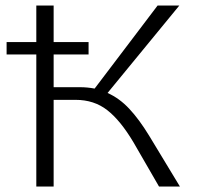

<svg xmlns="http://www.w3.org/2000/svg" viewBox="-20 -678 715 698"><path d="M634 0H558L465 -161Q418 -240 370 -277.5Q322 -315 255 -315H175V0H112V-480H4V-525H112V-658H175V-525H302V-480H175V-361H272Q297 -361 324 -356L553 -658H632L371 -340Q414 -321 450 -282.5Q486 -244 522 -185Z"/></svg>

Font: Ysabeau SC Semilight
Style: Regular
Weight: 300
Designer: Christian Thalmann (Catharsis Fonts)
Version: Version 0.003